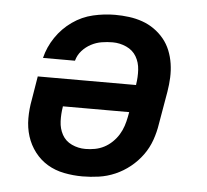

<svg xmlns="http://www.w3.org/2000/svg" viewBox="-44 -585 689 640"><g transform="rotate(5 300.0 -265.0)"><path d="M254 8Q223 8 192.5 2Q162 -4 137 -19Q112 -34 94 -57.5Q76 -81 67 -109.5Q58 -138 58 -169.5Q58 -201 64 -232L77 -311H406V-313Q410 -338 408.5 -362.5Q407 -387 395.5 -406.5Q384 -426 362 -436Q340 -446 316 -446Q298 -446 279.5 -443Q261 -440 244 -431Q227 -422 214 -407.5Q201 -393 196 -374H89Q98 -411 120 -443.5Q142 -476 174 -498.5Q206 -521 243 -529.5Q280 -538 316 -538Q340 -538 363 -535Q386 -532 407.5 -524.5Q429 -517 447.5 -504Q466 -491 480 -474Q494 -457 502.5 -436Q511 -415 514.5 -392Q518 -369 517 -345.5Q516 -322 512 -298L493 -188Q489 -161 479.5 -134Q470 -107 453 -83.5Q436 -60 413 -41.5Q390 -23 363.5 -11.5Q337 0 309 4Q281 8 254 8ZM256 -84Q272 -84 288 -87Q304 -90 318.5 -97.5Q333 -105 345.5 -117Q358 -129 366.5 -143Q375 -157 380 -172Q385 -187 388 -203L391 -219H169V-217Q165 -193 166 -168.5Q167 -144 178 -124Q189 -104 210.5 -94Q232 -84 256 -84Z"/></g></svg>

Font: Iosevka Slab SmBdExObl
Style: Regular
Weight: 600
Width: 7
Italic angle: -9°
Monospace: yes
Designer: Belleve Invis
Foundry: Belleve Invis
Version: Version 11.1.0; ttfautohint (v1.8.3)